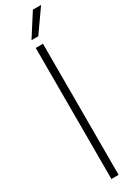

<svg xmlns="http://www.w3.org/2000/svg" viewBox="-260 -1008 743 1025"><g transform="rotate(-30 111.0 -496.0)"><path d="M83 0V-808H127.5V0ZM84 -855 172 -992.5H222.5L126 -855Z"/></g></svg>

Font: Encode Sans Condensed Thin ExtraLight
Style: Regular
Weight: 250
Version: Version 3.002